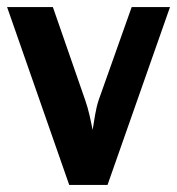

<svg xmlns="http://www.w3.org/2000/svg" viewBox="-22 -517 499 541"><path d="M127 -497H-2L173 4H281L457 -497H349L256 -235C247 -208 244 -179 239 -151C233 -180 228 -207 218 -235Z"/></svg>

Font: Rosario
Style: Bold
Weight: 700
Designer: Hector Gatti
Foundry: Omnibus Type
Version: Version 1.100